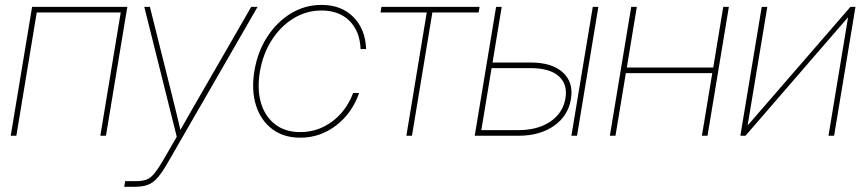

<svg xmlns="http://www.w3.org/2000/svg" viewBox="-20 -543 3465 768"><path d="M489.3 -515.6 403.8 0H381.3L462.9 -493.2H127L45.4 0H22.9L108.4 -515.6Z M477.1 204.1 480.5 181.6H523.4Q549.3 181.6 566.2 175.3Q583 168.9 598.1 150.1Q613.3 131.3 634.3 95.2L687 3.9L557.1 -515.6H579.6L667.5 -164.1Q676.3 -128.9 684.8 -93.8Q693.4 -58.6 701.7 -23.4Q721.7 -58.6 741.7 -93.8Q761.7 -128.9 782.2 -164.1L984.9 -515.6H1010.3L653.8 103Q630.9 143.6 612.3 165.5Q593.8 187.5 572.5 195.8Q551.3 204.1 520 204.1Z M1181.2 7.8Q1114.3 7.8 1068.6 -26.9Q1022.9 -61.5 1003.9 -121.8Q984.9 -182.1 997.6 -259.3Q1010.3 -335.9 1048.8 -395.5Q1087.4 -455.1 1143.6 -489.3Q1199.7 -523.4 1266.1 -523.4Q1345.7 -523.4 1393.8 -474.6Q1441.9 -425.8 1444.3 -346.7H1422.4Q1419.4 -418.5 1377.7 -459.7Q1335.9 -501 1266.1 -501Q1205.6 -501 1154.1 -469.5Q1102.5 -438 1067.1 -382.8Q1031.7 -327.6 1019.5 -255.9Q1007.8 -185.1 1024.2 -130.6Q1040.5 -76.2 1080.8 -45.4Q1121.1 -14.6 1181.2 -14.6Q1251 -14.6 1307.9 -56.4Q1364.7 -98.1 1392.6 -170.9H1416.5Q1388.2 -89.8 1324.2 -41Q1260.3 7.8 1181.2 7.8Z M1605.5 0 1687 -493.2H1502L1505.9 -515.6H1898.4L1894.5 -493.2H1709.5L1627.9 0Z M1950.2 -293H2102.1Q2187.5 -293 2231.2 -253.4Q2274.9 -213.9 2263.7 -146.5Q2252.4 -79.1 2195.8 -39.6Q2139.2 0 2053.7 0H1878.9L1964.4 -515.6H1986.8ZM1946.3 -270.5 1905.3 -22.5H2053.7Q2129.9 -22.5 2180.2 -55.9Q2230.5 -89.4 2241.2 -146.5Q2252 -204.6 2215.8 -237.5Q2179.7 -270.5 2102.5 -270.5ZM2265.6 0 2351.1 -515.6H2373.5L2288.1 0Z M2527.3 -515.6 2487.3 -272.9H2833L2873 -515.6H2895.5L2810.1 0H2787.6L2829.1 -250.5H2483.4L2441.9 0H2419.4L2504.9 -515.6Z M3316.4 0H3293.9L3372.1 -472.7H3371.1L2961.9 0H2941.4L3026.9 -515.6H3049.3L2970.7 -42.5H2971.7L3381.8 -515.6H3401.9Z"/></svg>

Font: Inter Display Thin
Style: Italic
Weight: 100
Italic angle: -9.39999°
Designer: Rasmus Andersson
Foundry: rsms
Version: Version 4.000;git-a52131595